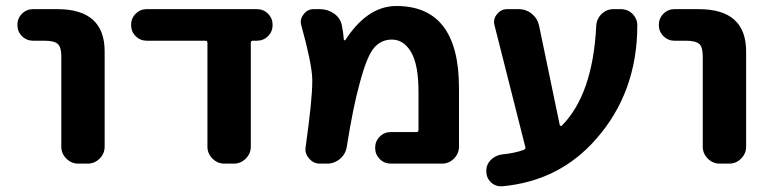

<svg xmlns="http://www.w3.org/2000/svg" viewBox="-20 -577 2613 653"><path d="M92.8 -438.5Q70.3 -438.5 54.7 -454.1Q39.1 -469.7 39.1 -492.2Q39.1 -514.6 54.7 -530.3Q70.3 -545.9 92.8 -545.9H174.8Q335.9 -545.9 335.9 -402.3V-78.1Q335.9 -54.7 318.8 -37.6Q301.8 -20.5 278.3 -20.5H246.1Q222.7 -20.5 205.6 -37.6Q188.5 -54.7 188.5 -78.1V-385.7Q188.5 -417 176.3 -427.7Q164.1 -438.5 130.9 -438.5Z M833 -78.1Q833 -54.7 815.9 -37.6Q798.8 -20.5 775.4 -20.5H743.2Q719.7 -20.5 702.6 -37.6Q685.5 -54.7 685.5 -78.1V-431.6Q685.5 -438.5 678.7 -438.5H479.5Q457 -438.5 441.4 -454.1Q425.8 -469.7 425.8 -492.2Q425.8 -514.6 441.4 -530.3Q457 -545.9 479.5 -545.9H853.5Q876 -545.9 891.6 -530.3Q907.2 -514.6 907.2 -492.2Q907.2 -469.7 891.6 -454.1Q876 -438.5 853.5 -438.5H840.8Q833 -438.5 833 -431.6Z M1149.4 -442.4Q1150.4 -440.4 1151.9 -439.9Q1153.3 -439.5 1154.3 -440.4Q1229.5 -556.6 1328.1 -556.6Q1541 -556.6 1541 -278.3V-78.1Q1541 -54.7 1523.9 -37.6Q1506.8 -20.5 1483.4 -20.5H1309.6Q1287.1 -20.5 1271.5 -36.1Q1255.9 -51.8 1255.9 -74.2Q1255.9 -96.7 1271.5 -112.3Q1287.1 -127.9 1309.6 -127.9H1396.5Q1403.3 -127.9 1403.3 -134.8V-265.6Q1403.3 -356.4 1378.4 -399.4Q1353.5 -442.4 1312.5 -442.4Q1276.4 -442.4 1252 -414.1Q1227.5 -385.7 1203.1 -293Q1181.6 -216.8 1159.2 -77.1Q1155.3 -52.7 1136.2 -36.6Q1117.2 -20.5 1092.8 -20.5H1068.4Q1045.9 -20.5 1031.2 -38.1Q1018.6 -51.8 1018.6 -69.3Q1018.6 -73.2 1019.5 -77.1Q1042 -237.3 1042 -298.8Q1042 -304.7 1042 -309.6Q1040 -363.3 1004.9 -490.2Q1002.9 -497.1 1002.9 -502.9Q1002.9 -516.6 1012.7 -528.3Q1025.4 -545.9 1046.9 -545.9H1068.4Q1094.7 -545.9 1116.2 -530.8Q1137.7 -515.6 1142.6 -491.2Q1147.5 -467.8 1149.4 -442.4Z M1883.8 -151.4Q1884.8 -149.4 1887.2 -148.9Q1889.6 -148.4 1890.6 -149.4Q1996.1 -255.9 2007.8 -488.3Q2008.8 -512.7 2025.9 -529.3Q2043 -545.9 2066.4 -545.9H2090.8Q2115.2 -545.9 2131.8 -529.3Q2147.5 -512.7 2147.5 -491.2Q2147.5 -262.7 2006.8 -103.5Q1881.8 39.1 1687.5 56.6Q1684.6 56.6 1682.6 56.6Q1664.1 56.6 1649.4 43Q1633.8 27.3 1633.8 4.9Q1633.8 -17.6 1649.4 -33.2Q1665 -48.8 1687.5 -51.8Q1729.5 -55.7 1761.7 -67.4Q1768.6 -70.3 1766.6 -77.1L1662.1 -490.2Q1660.2 -496.1 1660.2 -502Q1660.2 -516.6 1669.9 -528.3Q1683.6 -545.9 1705.1 -545.9H1744.1Q1769.5 -545.9 1789.1 -529.8Q1808.6 -513.7 1813.5 -489.3Z M2274.4 -438.5Q2252 -438.5 2236.3 -454.1Q2220.7 -469.7 2220.7 -492.2Q2220.7 -514.6 2236.3 -530.3Q2252 -545.9 2274.4 -545.9H2356.4Q2517.6 -545.9 2517.6 -402.3V-78.1Q2517.6 -54.7 2500.5 -37.6Q2483.4 -20.5 2460 -20.5H2427.7Q2404.3 -20.5 2387.2 -37.6Q2370.1 -54.7 2370.1 -78.1V-385.7Q2370.1 -417 2357.9 -427.7Q2345.7 -438.5 2312.5 -438.5Z"/></svg>

Font: Gen Jyuu Gothic P Bold
Style: Bold
Weight: 700
Designer: [Source Han Sans]
Ryoko NISHIZUKA  (kana & ideographs); Paul D. Hunt (Latin, Greek & Cyrillic); Wenlong ZHANG  (bopomofo
Version: Version 1.002.20150607